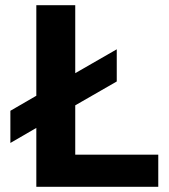

<svg xmlns="http://www.w3.org/2000/svg" viewBox="-20 -720 650 740"><path d="M120 -227 20 -169V-293L120 -351V-700H270V-438L430 -530V-406L270 -314V-124H590V0H120Z"/></svg>

Font: Golos Text DemiBold
Style: Regular
Weight: 600
Designer: A.Korolkova, Vitaly Kuzmin
Foundry: ParaType Ltd
Version: Version 2.002